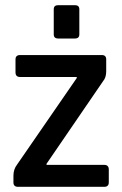

<svg xmlns="http://www.w3.org/2000/svg" viewBox="-20 -723 472 743"><path d="M188 -590V-687Q188 -703 205 -703H270Q287 -703 287 -687V-590Q287 -574 270 -574H205Q188 -574 188 -590ZM32 -17V-43Q32 -68 46 -86L277 -421V-425H58Q40 -425 40 -443V-493Q40 -510 58 -510H374Q391 -510 391 -493V-447Q391 -423 379 -409L160 -89V-85H383Q401 -85 401 -67V-17Q401 0 383 0H50Q32 0 32 -17Z"/></svg>

Font: Rajdhani SemiBold
Style: Regular
Weight: 600
Designer: Satya Rajpurohit, Jyotish Sonowal
Foundry: Indian Type Foundry
Version: Version 1.201 February 1, 2022